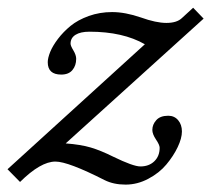

<svg xmlns="http://www.w3.org/2000/svg" viewBox="-65 -468 552 501"><path d="M262.7 13.7Q231.4 13.7 208 2Q112.8 -46.4 79.6 -46.4Q41 -46.4 -12.7 6.8L-45.4 -26.4L313 -352.5Q255.9 -385.3 168.5 -385.3Q145 -385.3 132.1 -377.2Q119.1 -369.1 119.1 -354Q119.1 -348.6 126.5 -336.4Q133.8 -324.2 133.8 -314.5Q133.8 -296.9 124 -285.2Q114.3 -273.4 94.7 -273.4Q59.6 -273.4 59.6 -305.7Q59.6 -316.4 65.9 -332.3Q72.3 -348.1 86.2 -366.5Q100.1 -384.8 119.1 -400.4Q138.2 -416 166.7 -426.3Q195.3 -436.5 227.5 -436.5Q261.7 -436.5 302.7 -422.4Q342.3 -408.2 369.1 -408.2Q396.5 -408.2 409.7 -420.9L439 -447.8L466.3 -419.4L106.4 -93.8Q146 -90.8 172.1 -83Q198.2 -75.2 230.5 -59.1Q282.7 -33.7 301.3 -33.7Q323.7 -33.7 337.6 -47.1Q351.6 -60.5 351.6 -82.5Q351.6 -89.8 342 -104Q332.5 -118.2 332.5 -128.9Q332.5 -143.1 342.8 -154.5Q353 -166 374 -166Q390.1 -166 399.9 -154.3Q409.7 -142.6 409.7 -125Q409.7 -107.4 398.7 -84.2Q387.7 -61 369.1 -38.8Q350.6 -16.6 322 -1.5Q293.5 13.7 262.7 13.7Z"/></svg>

Font: Elstob 14pt
Style: Italic
Weight: 400
Italic angle: -20°
Designer: Peter S. Baker
Version: Version 1.015